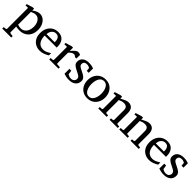

<svg xmlns="http://www.w3.org/2000/svg" viewBox="365 -1975 3674 3674"><g transform="rotate(45 2202.0 -138.0)"><path d="M524.9 -248Q524.9 -169.4 494.6 -110.8Q464.4 -52.2 407.7 -20Q351.1 12.2 272 12.2Q253.9 12.2 233.2 9.8Q212.4 7.3 197.8 5.1Q183.1 2.9 183.1 2.9V151.9Q183.1 161.1 189.5 166.5Q195.8 171.9 205.1 172.9L264.2 179.2V217.8H21V179.2L68.8 172.9Q89.8 171.4 89.8 151.9V-411.1H21V-443.8L144 -481.9H183.1V-432.1Q183.1 -432.1 195.6 -441.4Q208 -450.7 229.2 -463.1Q250.5 -475.6 277.6 -484.9Q304.7 -494.1 334 -494.1Q385.7 -494.1 429 -463.6Q472.2 -433.1 498.5 -377.9Q524.9 -322.8 524.9 -248ZM424.8 -233.9Q424.8 -285.6 408.9 -328.6Q393.1 -371.6 362.1 -397.7Q331.1 -423.8 285.2 -423.8Q260.3 -423.8 236.8 -416.5Q213.4 -409.2 198.2 -401.6Q183.1 -394 183.1 -394V-49.8Q183.1 -49.8 208.3 -42Q233.4 -34.2 264.2 -34.2Q319.3 -34.2 354.7 -62.5Q390.1 -90.8 407.5 -136.5Q424.8 -182.1 424.8 -233.9Z M1015.1 -49.8Q973.1 -23.9 924.6 -5.9Q876 12.2 825.2 12.2Q764.6 12.2 711.7 -14.9Q658.7 -42 626 -97.2Q593.3 -152.3 593.3 -235.8Q593.3 -314 623.5 -372.1Q653.8 -430.2 707 -462.2Q760.3 -494.1 828.1 -494.1Q921.4 -494.1 968.3 -436.3Q1015.1 -378.4 1015.1 -289.1Q1015.1 -284.2 1015.1 -276.1Q1015.1 -268.1 1014.2 -261.2H689.9Q689.9 -223.1 698 -185.3Q706.1 -147.5 725.1 -116.7Q744.1 -85.9 776.4 -67.4Q808.6 -48.8 856.9 -48.8Q899.9 -48.8 940.7 -68.6Q981.4 -88.4 1015.1 -110.8ZM915 -306.2V-328.1Q915 -377.4 891.4 -411.1Q867.7 -444.8 817.9 -444.8Q768.6 -444.8 733.9 -407.7Q699.2 -370.6 695.3 -306.2Z M1430.2 -379.9H1391.1Q1381.8 -391.1 1368.9 -399.2Q1356 -407.2 1337.4 -407.2Q1313.5 -407.2 1288.3 -390.6Q1263.2 -374 1237.3 -345.2V-64Q1237.3 -43 1258.3 -42L1324.2 -39.1V0H1074.2V-38.1L1123.5 -42Q1132.3 -43 1138.4 -48.8Q1144.5 -54.7 1144.5 -64V-411.1H1072.3V-443.8L1196.3 -481.9H1237.3V-393.1Q1252 -409.2 1273.9 -433.1Q1295.9 -457 1320.8 -475.6Q1345.7 -494.1 1369.1 -494.1Q1384.8 -494.1 1402.8 -489.3Q1420.9 -484.4 1430.2 -479Z M1804.2 -145Q1804.2 -71.3 1753.4 -29.5Q1702.6 12.2 1613.3 12.2Q1567.4 12.2 1528.6 2.7Q1489.7 -6.8 1474.6 -13.2V-146H1525.4L1537.6 -61Q1552.7 -51.3 1575 -42.2Q1597.2 -33.2 1626.5 -33.2Q1669.4 -33.2 1692.9 -57.1Q1716.3 -81.1 1716.3 -110.8Q1716.3 -150.4 1688 -170.7Q1659.7 -190.9 1607.4 -215.8L1594.2 -222.2Q1539.6 -248 1510.5 -276.1Q1481.4 -304.2 1481.4 -349.1Q1481.4 -416 1528.3 -455.1Q1575.2 -494.1 1661.6 -494.1Q1705.6 -494.1 1740 -486.1Q1774.4 -478 1789.6 -471.2V-353H1737.3L1729.5 -422.9Q1718.8 -431.2 1697.8 -438.5Q1676.8 -445.8 1653.3 -445.8Q1612.3 -445.8 1592.3 -427Q1572.3 -408.2 1572.3 -378.9Q1572.3 -345.2 1596.4 -325.4Q1620.6 -305.7 1684.1 -276.9Q1736.3 -252.9 1770.3 -223.4Q1804.2 -193.8 1804.2 -145Z M2348.1 -240.2Q2348.1 -169.4 2318.8 -112.1Q2289.6 -54.7 2236.1 -21.2Q2182.6 12.2 2109.4 12.2Q2036.6 12.2 1983.4 -21Q1930.2 -54.2 1901.4 -111.3Q1872.6 -168.5 1872.6 -240.2Q1872.6 -311.5 1901.6 -369.1Q1930.7 -426.8 1984.6 -460.4Q2038.6 -494.1 2112.3 -494.1Q2187 -494.1 2239.7 -460Q2292.5 -425.8 2320.3 -368.2Q2348.1 -310.5 2348.1 -240.2ZM2244.1 -241.2Q2244.1 -295.9 2229.7 -343.3Q2215.3 -390.6 2185.8 -419.9Q2156.2 -449.2 2111.3 -449.2Q2064.9 -449.2 2035.4 -419.9Q2005.9 -390.6 1991.7 -343.3Q1977.5 -295.9 1977.5 -241.2Q1977.5 -187 1991.9 -139.4Q2006.3 -91.8 2035.9 -62.5Q2065.4 -33.2 2110.4 -33.2Q2156.2 -33.2 2185.8 -62.5Q2215.3 -91.8 2229.7 -139.2Q2244.1 -186.5 2244.1 -241.2Z M2929.2 0H2708.5V-39.1L2750.5 -42Q2759.3 -43 2765.4 -48.8Q2771.5 -54.7 2771.5 -64V-324.2Q2771.5 -371.6 2749.5 -396.2Q2727.5 -420.9 2675.3 -420.9Q2647 -420.9 2618.9 -412.8Q2590.8 -404.8 2565.4 -392.1V-64Q2565.4 -43.5 2586.4 -42L2628.4 -39.1V0H2402.3V-39.1L2451.2 -42Q2472.2 -43.5 2472.2 -64V-411.1H2402.3V-443.8L2524.4 -481.9H2565.4V-432.1Q2607.4 -456.1 2651.6 -475.1Q2695.8 -494.1 2730.5 -494.1Q2795.9 -494.1 2830.1 -453.4Q2864.3 -412.6 2864.3 -339.8V-64Q2864.3 -54.7 2870.4 -48.8Q2876.5 -43 2885.3 -42L2929.2 -39.1Z M3496.1 0H3275.4V-39.1L3317.4 -42Q3326.2 -43 3332.3 -48.8Q3338.4 -54.7 3338.4 -64V-324.2Q3338.4 -371.6 3316.4 -396.2Q3294.4 -420.9 3242.2 -420.9Q3213.9 -420.9 3185.8 -412.8Q3157.7 -404.8 3132.3 -392.1V-64Q3132.3 -43.5 3153.3 -42L3195.3 -39.1V0H2969.2V-39.1L3018.1 -42Q3039.1 -43.5 3039.1 -64V-411.1H2969.2V-443.8L3091.3 -481.9H3132.3V-432.1Q3174.3 -456.1 3218.5 -475.1Q3262.7 -494.1 3297.4 -494.1Q3362.8 -494.1 3397 -453.4Q3431.2 -412.6 3431.2 -339.8V-64Q3431.2 -54.7 3437.3 -48.8Q3443.4 -43 3452.1 -42L3496.1 -39.1Z M3972.2 -49.8Q3930.2 -23.9 3881.6 -5.9Q3833 12.2 3782.2 12.2Q3721.7 12.2 3668.7 -14.9Q3615.7 -42 3583 -97.2Q3550.3 -152.3 3550.3 -235.8Q3550.3 -314 3580.6 -372.1Q3610.8 -430.2 3664.1 -462.2Q3717.3 -494.1 3785.2 -494.1Q3878.4 -494.1 3925.3 -436.3Q3972.2 -378.4 3972.2 -289.1Q3972.2 -284.2 3972.2 -276.1Q3972.2 -268.1 3971.2 -261.2H3647Q3647 -223.1 3655 -185.3Q3663.1 -147.5 3682.1 -116.7Q3701.2 -85.9 3733.4 -67.4Q3765.6 -48.8 3814 -48.8Q3856.9 -48.8 3897.7 -68.6Q3938.5 -88.4 3972.2 -110.8ZM3872.1 -306.2V-328.1Q3872.1 -377.4 3848.4 -411.1Q3824.7 -444.8 3774.9 -444.8Q3725.6 -444.8 3690.9 -407.7Q3656.2 -370.6 3652.3 -306.2Z M4370.1 -145Q4370.1 -71.3 4319.3 -29.5Q4268.6 12.2 4179.2 12.2Q4133.3 12.2 4094.5 2.7Q4055.7 -6.8 4040.5 -13.2V-146H4091.3L4103.5 -61Q4118.7 -51.3 4140.9 -42.2Q4163.1 -33.2 4192.4 -33.2Q4235.4 -33.2 4258.8 -57.1Q4282.2 -81.1 4282.2 -110.8Q4282.2 -150.4 4253.9 -170.7Q4225.6 -190.9 4173.3 -215.8L4160.2 -222.2Q4105.5 -248 4076.4 -276.1Q4047.4 -304.2 4047.4 -349.1Q4047.4 -416 4094.2 -455.1Q4141.1 -494.1 4227.5 -494.1Q4271.5 -494.1 4305.9 -486.1Q4340.3 -478 4355.5 -471.2V-353H4303.2L4295.4 -422.9Q4284.7 -431.2 4263.7 -438.5Q4242.7 -445.8 4219.2 -445.8Q4178.2 -445.8 4158.2 -427Q4138.2 -408.2 4138.2 -378.9Q4138.2 -345.2 4162.4 -325.4Q4186.5 -305.7 4250 -276.9Q4302.2 -252.9 4336.2 -223.4Q4370.1 -193.8 4370.1 -145Z"/></g></svg>

Font: Abyssinica SIL
Style: Regular
Weight: 400
Designer: Victor Gaultney and Lorna Evans
Foundry: SIL International
Version: Version 2.100